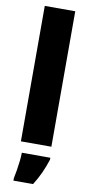

<svg xmlns="http://www.w3.org/2000/svg" viewBox="-106 -800 493 1061"><g transform="rotate(10 140.5 -269.5)"><path d="M226 0H55V-760H226ZM231 72Q218 112 201.5 148.5Q185 185 162 221H52V207Q56 189 60.5 162Q65 135 68 108Q71 81 71 61H231Z"/></g></svg>

Font: Noto Sans Malayalam Condensed Black
Style: Regular
Weight: 900
Width: 3
Designer: Jelle Bosma - Monotype Design Team
Foundry: Monotype Imaging Inc.
Version: Version 2.104; ttfautohint (v1.8.4.7-5d5b)